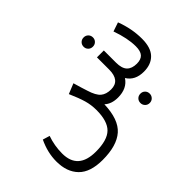

<svg xmlns="http://www.w3.org/2000/svg" viewBox="-119 -868 1478 1478"><g transform="rotate(-45 619.5 -129.5)"><path d="M820 -464Q820 -486 834.5 -500.5Q849 -515 871 -515Q893 -515 907.5 -500.5Q922 -486 922 -464Q922 -443 907.5 -428.5Q893 -414 871 -414Q849 -414 834.5 -428.5Q820 -443 820 -464ZM1140 -410Q1182 -300 1182 -190Q1182 -93 1137 -46.5Q1092 0 1013 0Q917 0 875 -69Q830 0 731 0Q661 0 620 -38Q615 122 539 189Q463 256 308 256Q174 256 110.5 191Q47 126 47 12Q47 -85 93 -181L150 -164Q122 -84 122 0Q122 174 316 174Q441 174 493.5 122.5Q546 71 546 -50Q546 -106 531 -158Q516 -210 482 -287L566 -321Q572 -297 585 -256.5Q598 -216 601 -206Q623 -134 654 -108Q685 -82 738 -82Q835 -82 835 -201V-334H910V-202Q910 -138 937.5 -110Q965 -82 1018 -82Q1064 -82 1085.5 -106Q1107 -130 1107 -182Q1107 -270 1066 -385ZM925 151Q925 172 910.5 187Q896 202 874 202Q852 202 837.5 187Q823 172 823 151Q823 129 837.5 114.5Q852 100 874 100Q896 100 910.5 114.5Q925 129 925 151Z"/></g></svg>

Font: FiraGO Book
Style: Regular
Weight: 350
Designer: bBox Type
Foundry: bBox Type GmbH
Version: Version 1.001;PS 001.001;hotconv 1.0.88;makeotf.lib2.5.64775